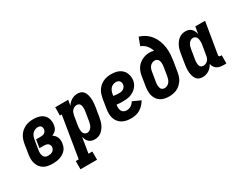

<svg xmlns="http://www.w3.org/2000/svg" viewBox="-97 -1324 2695 2127"><g transform="rotate(-30 1250.0 -260.0)"><path d="M216 8Q186 8 156.5 2.5Q127 -3 103 -17.5Q79 -32 62.5 -55Q46 -78 37.5 -105.5Q29 -133 29.5 -163Q30 -193 35 -223L54 -343Q59 -369 67.5 -393.5Q76 -418 91 -440.5Q106 -463 127.5 -480.5Q149 -498 173.5 -509Q198 -520 223.5 -524Q249 -528 274 -528Q298 -528 322.5 -524Q347 -520 368 -510.5Q389 -501 405 -485Q421 -469 430.5 -448Q440 -427 442 -402.5Q444 -378 440 -354Q438 -339 432.5 -324.5Q427 -310 417 -298.5Q407 -287 393.5 -278Q380 -269 366 -263Q383 -253 395 -239Q407 -225 414 -207.5Q421 -190 422 -170Q423 -150 419 -130Q416 -108 407 -87Q398 -66 381.5 -49.5Q365 -33 344.5 -21.5Q324 -10 302.5 -3.5Q281 3 259 5.5Q237 8 216 8ZM217 -94Q230 -94 243.5 -96.5Q257 -99 269 -105.5Q281 -112 289.5 -123.5Q298 -135 300 -148Q303 -163 298.5 -177Q294 -191 283.5 -200Q273 -209 258.5 -212Q244 -215 229 -215H173L190 -318H246Q258 -318 270.5 -320Q283 -322 294 -328Q305 -334 312 -345Q319 -356 321 -368Q323 -380 321 -391Q319 -402 312.5 -410.5Q306 -419 295.5 -422.5Q285 -426 273 -426Q255 -426 236.5 -418.5Q218 -411 204.5 -396.5Q191 -382 184 -363.5Q177 -345 174 -327L154 -207Q152 -194 151 -180.5Q150 -167 151.5 -154.5Q153 -142 157.5 -130.5Q162 -119 170.5 -110Q179 -101 191.5 -97.5Q204 -94 217 -94Z M450 215V110H488L574 -415H550L551 -520H717L705 -450Q716 -468 730.5 -482.5Q745 -497 762.5 -507.5Q780 -518 799.5 -523Q819 -528 838 -528Q857 -528 874.5 -523Q892 -518 905 -506Q918 -494 926 -478Q934 -462 938.5 -444.5Q943 -427 945 -409Q947 -391 946.5 -372Q946 -353 944 -334Q942 -315 939 -297L919 -177Q915 -155 909.5 -133.5Q904 -112 894 -91.5Q884 -71 870.5 -52.5Q857 -34 838.5 -19.5Q820 -5 798 1.5Q776 8 754 8Q733 8 713.5 1.5Q694 -5 680 -19Q666 -33 657.5 -51Q649 -69 645 -89L613 110H662V215ZM719 -97Q735 -97 750 -106.5Q765 -116 774.5 -130.5Q784 -145 789 -161.5Q794 -178 797 -194L817 -314Q819 -326 819.5 -337.5Q820 -349 819.5 -361Q819 -373 816.5 -384Q814 -395 808 -404Q802 -413 792 -418Q782 -423 770 -423Q755 -423 739.5 -416.5Q724 -410 713 -398Q702 -386 696 -371Q690 -356 687 -341L667 -221Q665 -207 664 -194Q663 -181 663.5 -168Q664 -155 666.5 -142.5Q669 -130 676 -119.5Q683 -109 694 -103Q705 -97 719 -97Z M1221 8Q1191 8 1161.5 2.5Q1132 -3 1107 -17.5Q1082 -32 1064.5 -54.5Q1047 -77 1038.5 -104.5Q1030 -132 1030 -162.5Q1030 -193 1035 -223L1054 -343Q1059 -368 1067 -392.5Q1075 -417 1089.5 -439.5Q1104 -462 1124.5 -479.5Q1145 -497 1169.5 -508.5Q1194 -520 1219 -524Q1244 -528 1268 -528Q1295 -528 1320 -524Q1345 -520 1367 -509.5Q1389 -499 1407 -482Q1425 -465 1434.5 -443Q1444 -421 1448 -395.5Q1452 -370 1448 -344Q1444 -322 1433.5 -300.5Q1423 -279 1406 -261.5Q1389 -244 1368 -231.5Q1347 -219 1325 -212Q1303 -205 1280 -203Q1257 -201 1235 -201Q1214 -201 1193.5 -201.5Q1173 -202 1154 -205Q1150 -185 1151 -165Q1152 -145 1160 -128.5Q1168 -112 1185 -103Q1202 -94 1221 -94Q1235 -94 1249.5 -97.5Q1264 -101 1277 -109.5Q1290 -118 1300.5 -129.5Q1311 -141 1318 -154L1419 -108Q1403 -82 1382 -59Q1361 -36 1335 -20.5Q1309 -5 1279.5 1.5Q1250 8 1221 8ZM1248 -301Q1261 -301 1274.5 -304.5Q1288 -308 1299 -315.5Q1310 -323 1318 -335Q1326 -347 1328 -360Q1330 -373 1327.5 -386Q1325 -399 1316.5 -408.5Q1308 -418 1295 -422Q1282 -426 1269 -426Q1251 -426 1233 -418Q1215 -410 1202.5 -395Q1190 -380 1183.5 -362.5Q1177 -345 1174 -327L1171 -307Q1189 -304 1209 -302.5Q1229 -301 1248 -301Z M1706 8Q1677 8 1648.5 2Q1620 -4 1597 -19Q1574 -34 1558.5 -57Q1543 -80 1536 -107.5Q1529 -135 1529.5 -164.5Q1530 -194 1535 -223L1554 -343Q1558 -367 1566 -390.5Q1574 -414 1588 -435.5Q1602 -457 1622 -474Q1642 -491 1665 -502Q1688 -513 1712 -518Q1736 -523 1759 -523Q1773 -523 1787 -521Q1801 -519 1813 -514Q1806 -535 1796 -553.5Q1786 -572 1773 -587.5Q1760 -603 1742.5 -615Q1725 -627 1705 -635L1742 -735Q1785 -723 1821 -698.5Q1857 -674 1883 -640Q1909 -606 1924.5 -565Q1940 -524 1946.5 -479.5Q1953 -435 1949.5 -389Q1946 -343 1939 -297L1919 -177Q1915 -152 1907 -127.5Q1899 -103 1884 -81Q1869 -59 1849 -41Q1829 -23 1805.5 -12Q1782 -1 1756.5 3.5Q1731 8 1706 8ZM1708 -97Q1725 -97 1742 -105.5Q1759 -114 1770.5 -128.5Q1782 -143 1788 -160Q1794 -177 1797 -194L1815 -305Q1817 -318 1818 -330.5Q1819 -343 1818 -355Q1817 -367 1814 -378.5Q1811 -390 1804 -399Q1797 -408 1786 -413Q1775 -418 1762 -418Q1746 -418 1729.5 -410Q1713 -402 1702 -388.5Q1691 -375 1685 -359Q1679 -343 1677 -326L1657 -206Q1655 -194 1654 -182Q1653 -170 1654 -158Q1655 -146 1658 -135Q1661 -124 1667.5 -115Q1674 -106 1685 -101.5Q1696 -97 1708 -97Z M2135 8Q2116 8 2098.5 3Q2081 -2 2068 -14Q2055 -26 2047 -42Q2039 -58 2034.5 -75.5Q2030 -93 2028 -111Q2026 -129 2026.5 -148Q2027 -167 2029.5 -186Q2032 -205 2035 -223L2054 -343Q2058 -365 2063.5 -386.5Q2069 -408 2079 -428.5Q2089 -449 2102.5 -467.5Q2116 -486 2135 -500.5Q2154 -515 2175.5 -521.5Q2197 -528 2219 -528Q2240 -528 2260 -521.5Q2280 -515 2293.5 -501Q2307 -487 2315.5 -469Q2324 -451 2328 -431L2343 -520H2468L2401 -119Q2401 -114 2401.5 -110Q2402 -106 2404.5 -103Q2407 -100 2411.5 -98.5Q2416 -97 2420 -97H2437L2436 8H2402Q2379 8 2357.5 4Q2336 0 2318 -11Q2300 -22 2288.5 -40Q2277 -58 2274 -80Q2264 -61 2249 -44Q2234 -27 2215.5 -15Q2197 -3 2176 2.5Q2155 8 2135 8ZM2204 -97Q2219 -97 2234.5 -103.5Q2250 -110 2261 -122Q2272 -134 2278 -149Q2284 -164 2286 -179L2306 -299Q2309 -313 2310 -326Q2311 -339 2310 -352Q2309 -365 2306.5 -377.5Q2304 -390 2297.5 -400.5Q2291 -411 2280 -417Q2269 -423 2255 -423Q2239 -423 2224 -413.5Q2209 -404 2199.5 -389.5Q2190 -375 2184.5 -358.5Q2179 -342 2177 -326L2157 -206Q2155 -194 2154 -182.5Q2153 -171 2153.5 -159Q2154 -147 2156.5 -136Q2159 -125 2165 -116Q2171 -107 2181.5 -102Q2192 -97 2204 -97Z"/></g></svg>

Font: Iosevka Curly Slab Extrabold
Style: Italic
Weight: 800
Italic angle: -9°
Monospace: yes
Designer: Belleve Invis
Foundry: Belleve Invis
Version: Version 22.1.2; ttfautohint (v1.8.4)